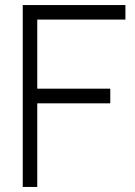

<svg xmlns="http://www.w3.org/2000/svg" viewBox="-20 -740 536 760"><path d="M127.5 0V-331H416.5V-389H127.5V-662.5H476.5V-720H70V0Z"/></svg>

Font: Hauora Light
Style: Regular
Weight: 300
Designer: Wayne Shih
Foundry: WCYS
Version: Version 1.001;hotconv 1.0.109;makeotfexe 2.5.65596